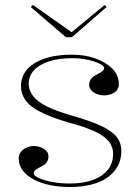

<svg xmlns="http://www.w3.org/2000/svg" viewBox="-20 -734 562 769"><path d="M260 15Q216 15 178.5 7Q141 -1 113.5 -16Q86 -31 70.5 -52Q55 -73 55 -99Q55 -115 64 -126Q73 -137 86.5 -143Q100 -149 115 -149Q130 -149 143.5 -144Q157 -139 165.5 -130Q174 -121 174 -107Q174 -94 167 -84Q160 -74 147 -68Q129 -59 122 -53Q115 -47 115 -40Q115 -31 134.5 -21.5Q154 -12 187 -5.5Q220 1 259 1Q313 1 351.5 -13Q390 -27 411.5 -53.5Q433 -80 433 -118Q433 -146 416 -167.5Q399 -189 360 -207.5Q321 -226 252 -244Q182 -265 140.5 -286.5Q99 -308 81.5 -333.5Q64 -359 64 -389Q64 -447 118.5 -481Q173 -515 269 -515Q320 -515 362 -500Q404 -485 430 -459Q456 -433 456 -397Q456 -382 447.5 -372Q439 -362 425.5 -357Q412 -352 397 -352Q386 -352 375.5 -355Q365 -358 356.5 -363Q348 -368 342.5 -376.5Q337 -385 337 -395Q337 -421 369 -436Q385 -444 391 -449.5Q397 -455 397 -461Q397 -468 386 -475Q375 -482 356.5 -488Q338 -494 316 -497.5Q294 -501 271 -501Q216 -501 177 -488.5Q138 -476 116.5 -453Q95 -430 95 -399Q95 -373 112 -350Q129 -327 167 -308Q205 -289 268 -271Q342 -250 385.5 -229.5Q429 -209 447.5 -185Q466 -161 466 -129Q466 -94 451 -67.5Q436 -41 409.5 -22.5Q383 -4 345 5.5Q307 15 260 15ZM399 -714 407 -706 268 -585H244L103 -706L112 -714L267 -605Z"/></svg>

Font: Kalnia ExtraLight
Style: Regular
Weight: 250
Designer: Frida Medrano
Foundry: Frida Medrano
Version: Version 1.105